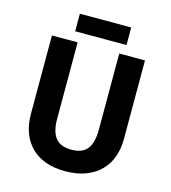

<svg xmlns="http://www.w3.org/2000/svg" viewBox="-127 -976 969 1088"><g transform="rotate(15 358.0 -432.0)"><path d="M630.9 -713.9V-252Q630.9 -196.3 614 -148.4Q597.2 -100.6 562.7 -65.4Q528.3 -30.3 476.6 -10.3Q424.8 9.8 355 9.8Q289.1 9.8 238.5 -9Q188 -27.8 154.1 -62.5Q120.1 -97.2 102.5 -145.8Q85 -194.3 85 -253.9V-713.9H235.8V-265.1Q235.8 -225.6 243.7 -197.5Q251.5 -169.4 266.8 -151.6Q282.2 -133.8 305.2 -125.5Q328.1 -117.2 358.9 -117.2Q422.9 -117.2 451.4 -154.3Q480 -191.4 480 -266.1V-713.9ZM206.1 -874H507.3V-771H206.1Z"/></g></svg>

Font: Droid Sans
Style: Bold
Weight: 700
Foundry: Ascender Corporation
Version: Version 1.00 build 112